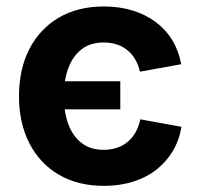

<svg xmlns="http://www.w3.org/2000/svg" viewBox="-20 -573 628 603"><path d="M306.4 10.7Q224.3 10.7 164.4 -24.6Q104.6 -59.9 72.1 -123.3Q39.7 -186.6 39.7 -270.6Q39.7 -355.2 72.1 -418.7Q104.6 -482.2 164.4 -517.4Q224.3 -552.7 306.4 -552.7Q355.2 -552.7 396.2 -540.1Q437.1 -527.5 468.8 -504Q500.5 -480.5 521 -446.9Q541.4 -413.2 549.2 -371.3L419.4 -347.9Q414.9 -368.6 405.2 -385.5Q395.5 -402.4 381 -414.6Q366.6 -426.7 347.6 -433.2Q328.5 -439.6 305.4 -439.6Q263.3 -439.6 235.6 -417.7Q207.8 -395.9 194.1 -357.9Q180.5 -320 180.5 -271.1Q180.5 -222.4 194.1 -184.3Q207.8 -146.2 235.6 -124.4Q263.3 -102.5 305.4 -102.5Q329 -102.5 348.3 -109.2Q367.5 -115.8 382.2 -128.5Q396.9 -141.1 406.6 -158.9Q416.3 -176.6 420.5 -198.3L550.1 -174.7Q542.6 -131.5 522 -97.4Q501.4 -63.3 469.7 -39Q438.1 -14.8 396.8 -2.1Q355.4 10.7 306.4 10.7ZM174.2 -229.6V-317.7H357.8V-229.6Z"/></svg>

Font: Adwaita Sans
Style: Regular
Weight: 400
Designer: Rasmus Andersson
Foundry: rsms
Version: Version 4.001;git-9221beed3